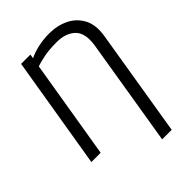

<svg xmlns="http://www.w3.org/2000/svg" viewBox="-265 -833 1147 1147"><g transform="rotate(-45 308.5 -259.5)"><path d="M485.4 203.1H404.8L516 -474.8Q531.6 -570 489.2 -611.7Q446.7 -653.4 370.4 -653.4Q309.3 -653.4 266.5 -645.2Q223.7 -637.1 192.1 -626.4L88.4 0H9.9L127.8 -711.6H206.3L202.1 -685Q235.1 -701.3 280.4 -711.5Q325.6 -721.6 375 -721.6Q442.1 -721.6 497.7 -694.8Q553.3 -668 582 -613.3Q610.8 -558.6 596.6 -474.8Z"/></g></svg>

Font: Inter UI Light
Style: Italic
Weight: 300
Italic angle: 9.39999°
Designer: Rasmus Andersson
Foundry: rsms
Version: 3.2;8d6f07862